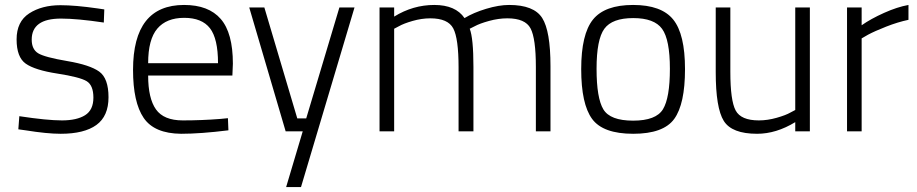

<svg xmlns="http://www.w3.org/2000/svg" viewBox="-20 -530 3703 775"><path d="M226 -455Q108 -455 108 -370Q108 -331 134 -315Q160 -299 251.5 -283.5Q343 -268 380.5 -241Q418 -214 418 -137.5Q418 -61 369 -25.5Q320 10 225 10Q170 10 83 -4L54 -8L58 -61Q170 -44 230 -44Q290 -44 323.5 -65Q357 -86 357 -136Q357 -186 329.5 -202.5Q302 -219 211.5 -233Q121 -247 84 -273Q47 -299 47 -371Q47 -443 98 -476Q149 -509 224 -509Q284 -509 374 -496L401 -492L399 -439Q292 -455 226 -455Z M870 -50 900 -53 902 -4Q789 10 711 10Q603 9 560 -54Q517 -117 517 -248Q517 -510 723 -510Q822 -510 871 -453.5Q920 -397 920 -273L918 -225H578Q578 -133 609.5 -88.5Q641 -44 717.5 -44Q794 -44 870 -50ZM578 -275H860Q860 -374 827.5 -416Q795 -458 723.5 -458Q652 -458 615 -414.5Q578 -371 578 -275Z M986 -500H1047L1180 -52H1216L1350 -500H1411L1195 225H1135L1202 0H1133Z M1571 0H1512V-500H1571V-463Q1647 -510 1733 -510Q1819 -510 1855 -457Q1891 -479 1942.5 -494.5Q1994 -510 2035 -510Q2135 -510 2168.5 -457.5Q2202 -405 2202 -263V0H2143V-260Q2143 -375 2121.5 -415.5Q2100 -456 2028 -456Q1992 -456 1954 -445.5Q1916 -435 1896 -424L1876 -414Q1891 -376 1891 -260V0H1831V-258Q1831 -375 1809.5 -415.5Q1788 -456 1717 -456Q1682 -456 1645.5 -445.5Q1609 -435 1590 -424L1571 -414Z M2326 -251Q2326 -392 2373.5 -451Q2421 -510 2535.5 -510Q2650 -510 2697.5 -451Q2745 -392 2745 -251Q2745 -110 2701.5 -50Q2658 10 2536 10Q2414 10 2370 -50Q2326 -110 2326 -251ZM2388 -252.5Q2388 -134 2415.5 -88.5Q2443 -43 2535.5 -43Q2628 -43 2656 -89Q2684 -135 2684 -252.5Q2684 -370 2652.5 -413.5Q2621 -457 2536 -457Q2451 -457 2419.5 -414Q2388 -371 2388 -252.5Z M3190 -500H3249V0H3190V-37Q3113 10 3036 10Q2934 10 2901.5 -42Q2869 -94 2869 -239V-500H2928V-240Q2928 -124 2949.5 -84Q2971 -44 3043 -44Q3078 -44 3115 -54.5Q3152 -65 3171 -76L3190 -86Z M3399 0V-500H3458V-428Q3495 -454 3548.5 -478Q3602 -502 3647 -510V-450Q3604 -441 3557 -422.5Q3510 -404 3484 -390L3458 -375V0Z"/></svg>

Font: Titillium Web
Style: Light
Weight: 300
Version: Version 1.001;PS 57.000;hotconv 1.0.70;makeotf.lib2.5.55311